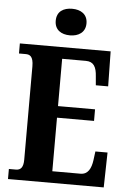

<svg xmlns="http://www.w3.org/2000/svg" viewBox="-61 -963 671 1007"><g transform="rotate(5 275.0 -459.5)"><path d="M278 -779C322 -779 359 -801 359 -849C359 -898 322 -919 278 -919C232 -919 197 -898 197 -849C197 -801 232 -779 278 -779ZM20 0H524L528 -184H464L458 -138C452 -94 436 -61 396 -61H248V-343H443V-404H248V-653H373C414 -653 429 -626 432 -576L436 -530H501L498 -714H20V-661H55C76 -661 96 -654 96 -600V-109C96 -69 83 -53 57 -53H20Z"/></g></svg>

Font: Noto Serif Bengali ExtraCondensed ExtraBold
Style: Regular
Weight: 800
Width: 2
Designer: Juan Bruce, Universal Thirst, Indian Type Foundry and the Monotype Design Team.
Foundry: Monotype Imaging Inc.
Version: Version 2.003